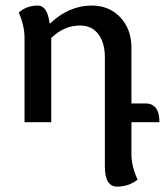

<svg xmlns="http://www.w3.org/2000/svg" viewBox="-20 -445 601 699"><path d="M406.2 234.4Q361.8 234.4 361.8 161.1V-235.8Q361.8 -289.6 337.9 -320.8Q314 -352.1 271.5 -352.1Q212.9 -352.1 166.5 -306.6V0H69.3V-307.1Q69.3 -351.1 48.3 -399.4Q77.6 -424.8 117.2 -424.8Q152.8 -424.8 160.6 -359.4H162.1Q231 -424.8 314.5 -424.8Q377.4 -424.8 418 -381.8Q458.5 -338.9 458.5 -271V-68.4H509.3Q560.5 -68.4 560.5 0H458.5V116.7Q458.5 160.6 481 209Q448.7 234.4 406.2 234.4Z"/></svg>

Font: Bainsley
Style: Regular
Weight: 400
Designer: Paul James MIller
Foundry: High-Logic / Made with FontCreator
Version: Version 1.411;March 28, 2021;FontCreator 13.0.0.2683 64-bit